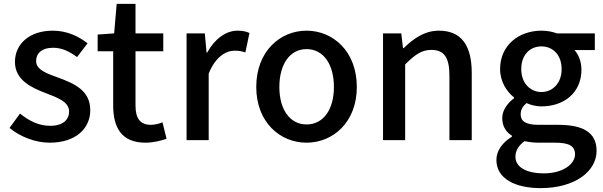

<svg xmlns="http://www.w3.org/2000/svg" viewBox="-20 -722 3108 989"><path d="M236 13C372 13 445 -62 445 -154C445 -258 360 -292 283 -321C223 -343 166 -361 166 -408C166 -446 194 -476 254 -476C300 -476 339 -456 377 -428L431 -499C386 -534 326 -564 252 -564C131 -564 57 -495 57 -403C57 -310 141 -271 214 -243C274 -220 336 -198 336 -148C336 -106 305 -74 239 -74C180 -74 132 -98 83 -137L29 -63C82 -19 160 13 236 13Z M730 13C770 13 807 3 838 -7L817 -92C801 -85 777 -79 758 -79C701 -79 678 -113 678 -179V-458H821V-550H678V-702H581L568 -550L483 -544V-458H563V-180C563 -64 606 13 730 13Z M941 0H1055V-343C1090 -430 1144 -461 1189 -461C1211 -461 1225 -458 1244 -452L1265 -552C1248 -560 1230 -564 1203 -564C1144 -564 1086 -522 1047 -451H1044L1035 -550H941Z M1559 13C1695 13 1818 -92 1818 -274C1818 -458 1695 -564 1559 -564C1423 -564 1300 -458 1300 -274C1300 -92 1423 13 1559 13ZM1559 -81C1473 -81 1419 -158 1419 -274C1419 -391 1473 -469 1559 -469C1646 -469 1700 -391 1700 -274C1700 -158 1646 -81 1559 -81Z M1953 0H2067V-390C2116 -439 2151 -465 2202 -465C2267 -465 2295 -427 2295 -332V0H2410V-346C2410 -486 2358 -564 2241 -564C2166 -564 2110 -523 2059 -474H2056L2047 -550H1953Z M2765 247C2941 247 3053 161 3053 55C3053 -39 2985 -79 2855 -79H2754C2684 -79 2662 -100 2662 -133C2662 -159 2674 -175 2692 -191C2716 -180 2744 -174 2769 -174C2884 -174 2975 -243 2975 -363C2975 -405 2960 -442 2939 -464H3044V-550H2849C2828 -558 2800 -564 2769 -564C2655 -564 2556 -491 2556 -366C2556 -301 2591 -249 2628 -220V-216C2598 -194 2567 -157 2567 -114C2567 -69 2589 -40 2617 -23V-18C2566 13 2537 56 2537 102C2537 198 2633 247 2765 247ZM2769 -248C2712 -248 2665 -293 2665 -366C2665 -441 2711 -483 2769 -483C2827 -483 2873 -440 2873 -366C2873 -293 2826 -248 2769 -248ZM2782 171C2691 171 2635 139 2635 85C2635 57 2649 29 2682 5C2705 10 2730 13 2756 13H2839C2906 13 2942 27 2942 73C2942 124 2878 171 2782 171Z"/></svg>

Font: Genne Gothic Medium
Style: Regular
Weight: 500
Designer: Ryoko NISHIZUKA (kana & ideographs); Paul D. Hunt (Latin, Greek & Cyrillic); Wenlong ZHANG (bopomofo); Sandoll Communica
Foundry: Adobe Systems Incorporated
Version: Version 1.004;PS 1.004;hotconv 16.6.51;makeotf.lib2.5.65220